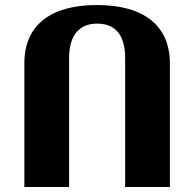

<svg xmlns="http://www.w3.org/2000/svg" viewBox="-20 -744 773 764"><path d="M77 0H255V-514C255 -605 297 -650 366 -650C441 -650 478 -603 478 -512V0H656V-492C656 -640 555 -724 365 -724C182 -724 77 -644 77 -493Z"/></svg>

Font: Noto Serif Georgian Extra
Style: Regular
Weight: 800
Designer: Monotype Design Team
Foundry: Monotype Imaging Inc.
Version: Version 1.901